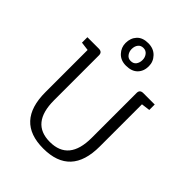

<svg xmlns="http://www.w3.org/2000/svg" viewBox="-274 -1139 1299 1299"><g transform="rotate(45 375.0 -489.5)"><path d="M374 14Q115 14 115 -266V-670L53 -678V-730H162Q195 -730 195 -699V-269Q195 -49 374 -49Q555 -49 555 -269V-699Q555 -730 588 -730H697V-678L635 -670V-266Q635 14 374 14ZM373 -778Q323 -778 293 -810Q263 -842 263 -885Q263 -932 291 -962.5Q319 -993 373 -993Q424 -993 455 -961Q486 -929 486 -885Q486 -837 457 -807.5Q428 -778 373 -778ZM373 -823Q400 -823 413 -841Q426 -859 426 -885Q426 -910 411.5 -928.5Q397 -947 373 -947Q348 -947 334.5 -929.5Q321 -912 321 -885Q321 -861 335 -842Q349 -823 373 -823Z"/></g></svg>

Font: Fauna One
Style: Regular
Weight: 400
Designer: Eduardo Rodriguez Tunni
Foundry: Eduardo Rodriguez Tunni
Version: Version 2.001; ttfautohint (v1.8.4.7-5d5b);gftools[0.9.23]